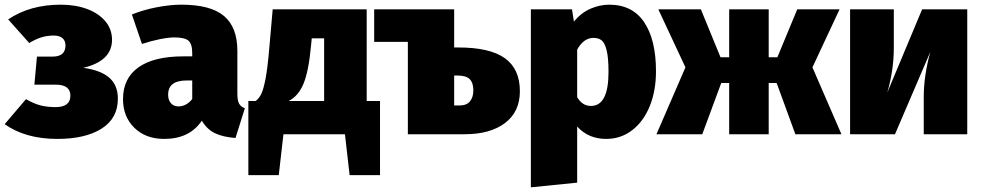

<svg xmlns="http://www.w3.org/2000/svg" viewBox="-25 -574 4198 821"><path d="M454 -404Q454 -313 331 -284Q405 -274 442 -242Q479 -210 479 -152Q479 -68 409.5 -24Q340 20 220 20Q84 20 -5 -43L86 -150Q121 -130 149.5 -123Q178 -116 213 -116Q276 -116 276 -165Q276 -212 213 -212H122L133 -332H200Q255 -332 255 -380Q255 -400 242 -411Q229 -422 205 -422Q176 -422 151 -414Q126 -406 100 -390L10 -491Q103 -554 235 -554Q298 -554 347.5 -535.5Q397 -517 425.5 -483Q454 -449 454 -404Z M1022 -111 982 16Q928 12 894 -4.5Q860 -21 838 -58Q786 20 677 20Q598 20 549.5 -27.5Q501 -75 501 -150Q501 -239 567 -286Q633 -333 759 -333H797V-346Q797 -386 781 -400Q765 -414 720 -414Q696 -414 658.5 -406.5Q621 -399 582 -386L539 -512Q588 -532 645.5 -543Q703 -554 750 -554Q876 -554 933 -505.5Q990 -457 990 -357V-173Q990 -145 997 -131.5Q1004 -118 1022 -111ZM797 -151V-230H776Q734 -230 714 -215Q694 -200 694 -169Q694 -146 706 -132.5Q718 -119 738 -119Q756 -119 771.5 -128Q787 -137 797 -151Z M1600 -142V175H1470L1450 0H1187L1167 175H1037V-142H1068Q1083 -153 1092.5 -173Q1102 -193 1110.5 -237.5Q1119 -282 1126 -363L1141 -534H1543V-142ZM1361 -410H1308L1305 -379Q1295 -270 1273 -216.5Q1251 -163 1209 -142H1361Z M2198 -184Q2198 -96 2134.5 -48Q2071 0 1962 0H1719V-395H1575V-534H1917V-371H1935Q2070 -371 2134 -325Q2198 -279 2198 -184ZM1999 -188Q1999 -220 1983.5 -235.5Q1968 -251 1932 -251H1917V-123H1940Q1970 -123 1984.5 -140.5Q1999 -158 1999 -188Z M2780 -269Q2780 -186 2753.5 -120.5Q2727 -55 2678.5 -17.5Q2630 20 2567 20Q2491 20 2443 -33V207L2245 227V-534H2421L2429 -482Q2461 -520 2500.5 -537Q2540 -554 2580 -554Q2679 -554 2729.5 -479Q2780 -404 2780 -269ZM2577 -266Q2577 -327 2569 -359Q2561 -391 2547.5 -401.5Q2534 -412 2513 -412Q2471 -412 2443 -362V-158Q2456 -138 2470 -129.5Q2484 -121 2502 -121Q2577 -121 2577 -266Z M3565 -534 3449 -286 3573 0H3376L3296 -219H3262V0H3093V-219H3059L2978 0H2782L2906 -286L2790 -534H2972L3056 -329H3093V-534H3262V-329H3299L3384 -534Z M4111 0H3925V-160Q3925 -249 3953 -352L3802 0H3610V-534H3797V-370Q3797 -274 3769 -178L3918 -534H4111Z"/></svg>

Font: Fira Sans Black
Style: Regular
Weight: 900
Designer: Carrois Corporate & Edenspiekermann AG
Foundry: Carrois Corporate GbR & Edenspiekermann AG
Version: Version 4.203